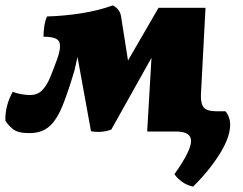

<svg xmlns="http://www.w3.org/2000/svg" viewBox="-27 -487 899 711"><path d="M81 6Q38 6 19.5 -10Q1 -26 -7 -40Q-9 -94 20 -147Q35 -141 53.5 -138Q72 -135 83 -135Q112 -135 129 -152.5Q146 -170 158.5 -200Q171 -230 185 -269Q200 -310 193 -330.5Q186 -351 134 -351Q134 -369 137 -389.5Q140 -410 147 -426Q213 -428 275.5 -438Q338 -448 391 -467Q416 -454 421 -428L447 -263L560 -458H734L717 -135Q716 -102 728 -88.5Q740 -75 773 -75H808Q828 -50 825 -16Q822 18 802 56Q782 94 752 132.5Q722 171 688 204Q665 199 647.5 186.5Q630 174 619 158Q680 72 680.5 36Q681 0 625 0H518L534 -273L385 -7Q349 6 310 -1L260 -276L249 -227Q226 -149 205.5 -97.5Q185 -46 157 -20Q129 6 81 6Z"/></svg>

Font: Vollkorn Black
Style: Italic
Weight: 900
Italic angle: -11°
Designer: Friedrich Althausen
Foundry: Friedrich Althausen
Version: Version 5.000; ttfautohint (v1.8.3)